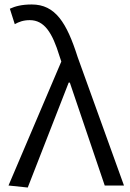

<svg xmlns="http://www.w3.org/2000/svg" viewBox="-20 -829 582 858"><path d="M104 9 287 -460H292L448 0H534L327 -574C278 -728 227 -809 122 -809C77 -809 48 -801 24 -790L46 -721C64 -731 84 -739 113 -739C178 -739 214 -683 246 -578L254 -554L18 0Z"/></svg>

Font: ChiuKong Gothic MN Normal
Style: Regular
Weight: 350
Designer: Ryoko NISHIZUKA 西塚涼子 (kana, bopomofo & ideographs); Paul D. Hunt (Latin, Greek & Cyrillic); Sandoll Communications 산돌커뮤니
Foundry: Adobe
Version: Version 1.300